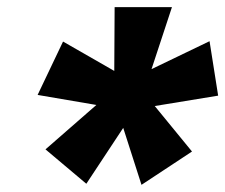

<svg xmlns="http://www.w3.org/2000/svg" viewBox="-20 -720 629 536"><path d="M221 -207 107 -303 249 -427 85 -455 156 -604 299 -522 300 -700H460L403 -527L565 -605L589 -453L412 -424L516 -297L375 -204L324 -363Z"/></svg>

Font: Jost* Heavy
Style: Italic
Weight: 800
Italic angle: -10°
Version: Version 3.7